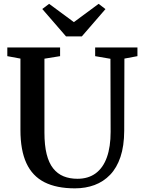

<svg xmlns="http://www.w3.org/2000/svg" viewBox="-20 -996 765 1024"><path d="M379.5 8.5Q281.5 8.5 217 -24.2Q152.5 -57 120.8 -125.8Q89 -194.5 89 -302.5V-683.5L19 -696.5V-743H300.5V-696.5L217 -683V-289Q217 -221 228.8 -174Q240.5 -127 263.5 -98Q286.5 -69 319 -55.8Q351.5 -42.5 393 -42.5Q451 -42.5 490.5 -71.8Q530 -101 550 -157Q570 -213 570 -293L569 -682.5L487.5 -696.5V-743H713V-696.5L643.5 -683.5L642.5 -298.5Q642 -217 622.5 -159Q603 -101 567.5 -64Q532 -27 484.2 -9.2Q436.5 8.5 379.5 8.5ZM332 -802 205.5 -948 242 -975.5 374 -878 506 -975.5 542.5 -947.5 416.5 -802Z"/></svg>

Font: Merriweather 48pt SemiBold
Style: Regular
Weight: 600
Version: Version 2.100